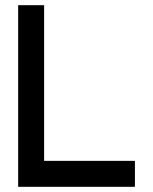

<svg xmlns="http://www.w3.org/2000/svg" viewBox="-20 -720 590 740"><path d="M50 0H500V-100H150V-700H50Z"/></svg>

Font: LS-VG5000
Style: Regular
Weight: 400
Designer: Justin Bihan, 2021
Foundry: Justin Bihan, 2021
Version: Version 1.000;Glyphs 3.1.2 (3151)